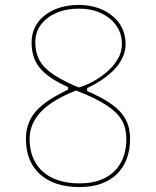

<svg xmlns="http://www.w3.org/2000/svg" viewBox="-20 -743 632 778"><path d="M302 15Q251 15 211 2Q171 -11 142.5 -36.5Q114 -62 99.5 -98Q85 -134 85 -180Q85 -212 94.5 -239.5Q104 -267 124 -290.5Q144 -314 177 -336Q210 -358 256 -380V-398L295 -379Q256 -364 225 -347.5Q194 -331 170.5 -312.5Q147 -294 131.5 -273Q116 -252 108 -229Q100 -206 100 -180Q100 -124 124 -83.5Q148 -43 193.5 -21.5Q239 0 302 0Q362 0 404.5 -21.5Q447 -43 469.5 -83.5Q492 -124 492 -180Q492 -223 474 -255Q456 -287 414 -315Q372 -343 299 -372Q245 -393 208.5 -414Q172 -435 150 -458Q128 -481 118 -508.5Q108 -536 108 -571Q108 -605 122 -633Q136 -661 161.5 -681Q187 -701 222 -712Q257 -723 299 -723Q332 -723 361 -715.5Q390 -708 413.5 -694Q437 -680 454 -660.5Q471 -641 480 -616.5Q489 -592 489 -564Q489 -544 482.5 -524.5Q476 -505 463 -486Q450 -467 431 -449.5Q412 -432 387.5 -416Q363 -400 333 -386V-370L293 -387Q319 -393 350 -409Q381 -425 409.5 -448.5Q438 -472 456 -501.5Q474 -531 474 -564Q474 -607 451.5 -639Q429 -671 390 -689.5Q351 -708 299 -708Q248 -708 208 -690.5Q168 -673 145.5 -642.5Q123 -612 123 -571Q123 -530 140.5 -498Q158 -466 199.5 -439Q241 -412 312 -383Q356 -365 388.5 -347.5Q421 -330 443.5 -312Q466 -294 480 -274Q494 -254 500.5 -231Q507 -208 507 -180Q507 -134 493 -98Q479 -62 452.5 -36.5Q426 -11 388 2Q350 15 302 15Z"/></svg>

Font: Kalnia Thin Thin
Style: Regular
Weight: 250
Version: Version 1.105